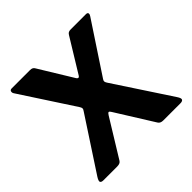

<svg xmlns="http://www.w3.org/2000/svg" viewBox="-184 -919 1097 1097"><g transform="rotate(-45 364.5 -371.0)"><path d="M686.8 -39.2Q701.8 -16.8 696.9 -8.4Q692.1 0 675.7 0H537.1Q513.8 0 505.1 -15.4L363.5 -242.2Q356.4 -254.5 351 -254.8Q345.5 -255.2 337.5 -242.1L198.2 -15.4Q193.6 -7 185.1 -3.5Q176.5 0 165.3 0H53.7Q37.6 0 33.3 -8.1Q28.9 -16.1 43.6 -39.2L253.5 -360Q260.4 -369.3 259.9 -375.7Q259.4 -382.1 253.2 -391.7L42.6 -714.8Q37.3 -723.2 39.6 -732.6Q41.9 -742 54.9 -742H200.8Q214.3 -742 220.8 -738.1Q227.3 -734.3 231.9 -725.9L356.2 -522.6Q361.2 -515.2 366.8 -515.2Q372.5 -515.2 376.8 -522.9L501.1 -725.9Q506 -734.3 512.4 -738.1Q518.9 -742 531.2 -742H653.4Q667.1 -742 668.3 -733.6Q669.5 -725.2 663.3 -716.8L461.3 -410.7Q455.5 -402.4 456 -396Q456.6 -389.7 462.5 -380.4L686.8 -39.2Z"/></g></svg>

Font: Libre Franklin Thin
Style: Regular
Weight: 100
Designer: Pablo Impallari, Rodrigo Fuenzalida, Nhung Nguyen
Foundry: Impallari Type
Version: Version 3.000